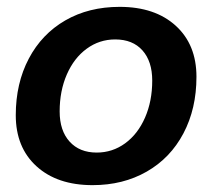

<svg xmlns="http://www.w3.org/2000/svg" viewBox="-20 -530 619 560"><path d="M26 -194Q26 -287 64 -359Q102 -431 170.5 -470.5Q239 -510 329 -510Q432 -510 492.5 -455Q553 -400 553 -306Q553 -213 515 -141Q477 -69 408 -29.5Q339 10 250 10Q147 10 86.5 -45Q26 -100 26 -194ZM424 -295Q424 -351 395.5 -383Q367 -415 316 -415Q270 -415 233 -388Q196 -361 175 -313Q154 -265 154 -205Q154 -149 183 -117Q212 -85 262 -85Q308 -85 345 -112Q382 -139 403 -187Q424 -235 424 -295Z"/></svg>

Font: Sarabun
Style: Bold Italic
Weight: 700
Italic angle: -10°
Designer: Suppakit Chalermlarp | Katatrad Co.,Ltd.
Foundry: Cadson Demak Co.,Ltd.
Version: Version 1.000; ttfautohint (v1.6)